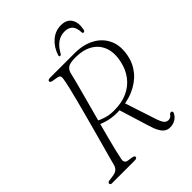

<svg xmlns="http://www.w3.org/2000/svg" viewBox="-247 -999 1135 1135"><g transform="rotate(-45 320.5 -432.0)"><path d="M198.5 -308 215.5 -326.5Q236 -314.5 266.5 -304.8Q297 -295 335 -295Q400.5 -295 448 -317Q495.5 -339 525.5 -379Q555.5 -419 566.5 -472Q580.5 -538.5 562 -584.8Q543.5 -631 500.5 -655Q457.5 -679 397 -679Q353 -679 335.2 -668.8Q317.5 -658.5 310.5 -634.5Q305.5 -612 296 -575.5Q286.5 -539 274.2 -493.8Q262 -448.5 248.5 -398.8Q235 -349 221.5 -299.2Q208 -249.5 196.2 -204.2Q184.5 -159 175.8 -123.2Q167 -87.5 163 -65.5Q159 -50 164.2 -40.5Q169.5 -31 180 -29L215 -23.5Q223.5 -22 227.8 -19Q232 -16 232 -11Q232 -6 226.5 -3Q221 0 212.5 0H23Q15 0 11.8 -3Q8.5 -6 8.5 -10.5Q8.5 -16 13.5 -19.5Q18.5 -23 30 -23.5L58 -27.5Q76 -30 87.8 -38.5Q99.5 -47 106 -65Q111.5 -87 121.5 -123Q131.5 -159 144 -204.5Q156.5 -250 170.2 -300Q184 -350 197.2 -400.2Q210.5 -450.5 222.5 -496Q234.5 -541.5 243 -578.2Q251.5 -615 255 -638Q258 -653 254 -660.5Q250 -668 235.5 -670.5L201 -676.5Q191.5 -678.5 188.2 -681.5Q185 -684.5 185 -689Q185 -694 190 -697Q195 -700 204 -700H409Q482 -700 534.8 -671.5Q587.5 -643 611.5 -590.8Q635.5 -538.5 621 -466Q609.5 -409.5 572.8 -366.5Q536 -323.5 477.5 -298.8Q419 -274 344 -273Q299.5 -272.5 262.2 -282.5Q225 -292.5 198.5 -308ZM356.5 -281 408 -288 468.5 -103.5Q478 -72 486.2 -55.5Q494.5 -39 503.5 -33.2Q512.5 -27.5 522 -27.5Q532 -27.5 539.5 -31.8Q547 -36 553 -45Q556 -49 560.8 -50.5Q565.5 -52 569.5 -50.5Q574 -49 575.2 -44Q576.5 -39 573 -33.5Q565 -15.5 545.5 -2.8Q526 10 498.5 10Q481.5 10 467 1.5Q452.5 -7 439.5 -29.2Q426.5 -51.5 415 -91.5ZM458 -833Q425.5 -833 398.8 -815Q372 -797 349.5 -757Q347 -752 344 -750.2Q341 -748.5 338 -748.5Q334.5 -748.5 332.8 -751.2Q331 -754 332.5 -760Q348.5 -811 385.2 -842.8Q422 -874.5 469.5 -874.5Q516.5 -874.5 536.5 -842.8Q556.5 -811 545.5 -760Q544.5 -754 541 -751.2Q537.5 -748.5 534 -748.5Q531 -748.5 529.2 -750.2Q527.5 -752 526.5 -757Q525 -797.5 507.8 -815.2Q490.5 -833 458 -833Z"/></g></svg>

Font: Fraunces ExtraLight
Style: Italic
Weight: 250
Italic angle: -16°
Version: Version 1.000;[b76b70a41]